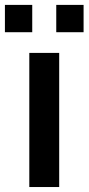

<svg xmlns="http://www.w3.org/2000/svg" viewBox="-38 -753 357 773"><path d="M200.3 0H80V-540H200.3ZM298.5 -623.3H188.5V-733.3H298.5ZM91.8 -623.3H-18.2V-733.3H91.8Z"/></svg>

Font: Manrope Variable Light
Style: Regular
Weight: 200
Designer: Mikhail Sharanda
Foundry: Mikhail Sharanda
Version: Version 4.505